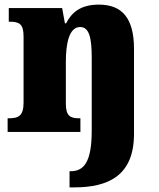

<svg xmlns="http://www.w3.org/2000/svg" viewBox="-20 -571 689 831"><path d="M281 240H301C452 240 560 187 560 8V-359C560 -493 508 -551 408 -551C325 -551 289 -514 266 -470H261L249 -536H18V-477H22C63 -477 82 -468 82 -413V-127C82 -68 59 -59 17 -59H13V0H328V-59H324C283 -59 265 -69 265 -124V-303C265 -383 279 -454 327 -454C367 -454 377 -405 377 -320V-6C377 129 344 170 286 170H281Z"/></svg>

Font: Noto Serif Tamil SemiCondensed Black
Style: Regular
Weight: 900
Width: 4
Designer: Indian Type Foundry, Tom Grace, and the Monotype Design Team
Foundry: Monotype Imaging Inc.
Version: Version 2.004